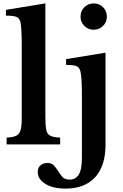

<svg xmlns="http://www.w3.org/2000/svg" viewBox="-20 -850 726 1130"><path d="M247 -830V-164Q247 -111 252.5 -85Q258 -59 277 -50.5Q296 -42 334 -40V0H19V-40Q57 -42 76 -51.5Q95 -61 101.5 -85.5Q108 -110 108 -157V-570Q108 -628 106 -666Q104 -704 101 -717Q96 -742 78.5 -750Q61 -758 15 -758V-792ZM454 -752Q454 -785 476.5 -807.5Q499 -830 531 -830Q564 -830 586.5 -807.5Q609 -785 609 -752Q609 -720 586.5 -697.5Q564 -675 531 -675Q499 -675 476.5 -697.5Q454 -720 454 -752ZM366 260Q290 260 246 231.5Q202 203 202 163Q202 137 218.5 123Q235 109 258 109Q284 109 297 123.5Q310 138 319 152Q331 171 345 189Q359 207 390 207Q425 207 443.5 177.5Q462 148 462 78V-290Q462 -390 454 -427Q449 -451 432.5 -459.5Q416 -468 369 -468V-502L601 -540V2Q601 126 540 193Q479 260 366 260Z"/></svg>

Font: Libre Baskerville
Style: Bold
Weight: 700
Designer: Pablo Impallari, Rodrigo Fuenzalida
Foundry: Pablo Impallari, Rodrigo Fuenzalida
Version: Version 1.051; ttfautohint (v1.8.4.7-5d5b)